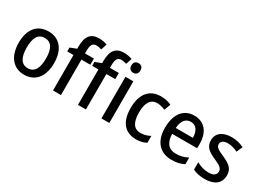

<svg xmlns="http://www.w3.org/2000/svg" viewBox="-30 -1454 2914 2153"><g transform="rotate(30 1427.0 -377.5)"><path d="M507 -271C507 -450 415 -549 279 -549C131 -549 48 -447 48 -271C48 -97 138 10 276 10C424 10 507 -98 507 -271ZM153 -270C153 -396 190 -464 277 -464C364 -464 402 -395 402 -271C402 -145 364 -74 278 -74C191 -74 153 -146 153 -270Z M867 -459V-539H752V-572C752 -650 772 -681 819 -681C843 -681 866 -675 887 -669L912 -746C881 -757 848 -765 808 -765C700 -765 650 -703 650 -569V-541L568 -509V-459H649V0H752V-459Z M1190 -459V-539H1075V-572C1075 -650 1095 -681 1142 -681C1166 -681 1189 -675 1210 -669L1235 -746C1204 -757 1171 -765 1131 -765C1023 -765 973 -703 973 -569V-541L891 -509V-459H972V0H1075V-459Z M1328 -745C1293 -745 1269 -726 1269 -683C1269 -641 1294 -621 1328 -621C1361 -621 1386 -641 1386 -683C1386 -726 1362 -745 1328 -745ZM1378 -539H1276V0H1378Z M1728 10C1781 10 1824 -1 1859 -22V-110C1822 -90 1781 -77 1733 -77C1650 -77 1607 -142 1607 -268C1607 -396 1650 -462 1735 -462C1769 -462 1806 -450 1838 -437L1869 -519C1835 -537 1786 -549 1734 -549C1593 -549 1501 -456 1501 -267C1501 -78 1589 10 1728 10Z M2165 -549C2030 -549 1945 -447 1945 -266C1945 -92 2035 10 2185 10C2252 10 2299 -1 2348 -26V-112C2297 -86 2252 -74 2194 -74C2101 -74 2052 -133 2049 -247H2373V-307C2373 -452 2297 -549 2165 -549ZM2166 -469C2238 -469 2272 -408 2273 -324H2051C2058 -419 2098 -469 2166 -469Z M2815 -151C2815 -237 2762 -274 2674 -314C2586 -352 2559 -369 2559 -409C2559 -445 2590 -468 2646 -468C2689 -468 2734 -454 2774 -434L2808 -512C2759 -536 2708 -549 2648 -549C2536 -549 2461 -496 2461 -404C2461 -318 2514 -280 2603 -241C2691 -203 2715 -181 2715 -144C2715 -100 2684 -74 2617 -74C2563 -74 2503 -93 2462 -117V-22C2503 -1 2552 10 2619 10C2743 10 2815 -47 2815 -151Z"/></g></svg>

Font: Noto Sans Myanmar UI SemiCondensed Medium
Style: Regular
Weight: 500
Width: 4
Designer: Monotype Design Team
Foundry: Monotype Imaging Inc.
Version: Version 2.103